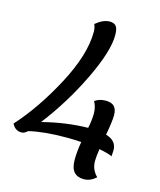

<svg xmlns="http://www.w3.org/2000/svg" viewBox="-176 -979 900 1078"><g transform="rotate(15 274.0 -440.5)"><path d="M376 -820Q376 -726 294.5 -557.5Q213 -389 100 -242Q235 -277 364 -279Q374 -326 374 -364.5Q374 -403 357 -433Q384 -452 419.5 -452Q455 -452 470.5 -435Q486 -418 486 -384Q486 -350 471 -268Q534 -250 534 -194Q534 -183 532 -159Q507 -170 456 -180Q449 -133 449 -109Q449 -59 485 -24Q452 6 414 6Q376 6 356.5 -16.5Q337 -39 337 -87Q337 -135 347 -192Q303 -195 259 -195Q130 -195 43 -174Q26 -157 8 -157Q-29 -157 -47 -194Q64 -316 159.5 -495Q255 -674 255 -808Q255 -832 246 -851Q289 -887 328 -887Q352 -887 364 -873Q376 -859 376 -820Z"/></g></svg>

Font: Paprika
Style: Regular
Weight: 400
Designer: Eduardo Rodriguez Tunni
Foundry: Eduardo Rodriguez Tunni
Version: Version 1.001